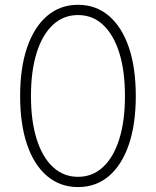

<svg xmlns="http://www.w3.org/2000/svg" viewBox="-20 -757 639 787"><path d="M299.8 9.8Q226.6 9.8 173.1 -35.4Q119.6 -80.6 91.1 -164.1Q62.5 -247.6 62.5 -363.3Q62.5 -479.5 91.3 -563Q120.1 -646.5 173.3 -691.9Q226.6 -737.3 299.8 -737.3Q373.5 -737.3 426.5 -691.9Q479.5 -646.5 508.1 -563Q536.6 -479.5 536.6 -363.3Q536.6 -248 508.1 -164.3Q479.5 -80.6 426.5 -35.4Q373.5 9.8 299.8 9.8ZM299.8 -32.2Q359.4 -32.2 402.3 -72.3Q445.3 -112.3 468.8 -186.5Q492.2 -260.7 492.2 -363.3Q492.2 -466.8 468.8 -541Q445.3 -615.2 402.3 -655.3Q359.4 -695.3 299.8 -695.3Q240.2 -695.3 197 -655.3Q153.8 -615.2 130.4 -541Q106.9 -466.8 106.9 -363.3Q106.9 -260.7 130.4 -186.5Q153.8 -112.3 197 -72.3Q240.2 -32.2 299.8 -32.2Z"/></svg>

Font: Inter 17pt ExtraLight
Style: Regular
Weight: 250
Version: Version 4.001;git-66647c0bb